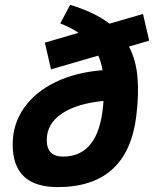

<svg xmlns="http://www.w3.org/2000/svg" viewBox="-20 -760 634 790"><path d="M228 -663.6 268.6 -740.2Q369.6 -709.5 430.7 -662.6L568.4 -702.6L593.8 -592.8L510.7 -568.4Q539.6 -513.7 545.7 -442.1Q551.8 -370.6 540.5 -280.3Q503.9 9.8 217.3 9.8Q32.2 9.8 32.2 -165.5Q32.2 -249.5 78.4 -315.4Q124.5 -381.3 207.8 -421.9Q291 -462.4 401.9 -471.2Q396.5 -504.4 384.3 -531.2L189.9 -474.6L164.6 -584.5L303.2 -625Q271.5 -646.5 228 -663.6ZM405.8 -344.7Q295.4 -334 233.9 -292.2Q172.4 -250.5 172.4 -183.6Q172.4 -115.7 239.3 -115.7Q385.3 -115.7 404.3 -325.2Q405.3 -335 405.8 -344.7Z"/></svg>

Font: Cascadia Code PL
Style: Bold Italic
Weight: 700
Italic angle: -10°
Monospace: yes
Designer: Aaron Bell
Foundry: Saja Typeworks
Version: Version 2404.023; ttfautohint (v1.8.4)